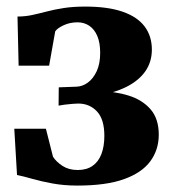

<svg xmlns="http://www.w3.org/2000/svg" viewBox="-20 -568 540 598"><path d="M221 10Q179.5 10 144 3.5Q108.5 -3 80.5 -11Q52.5 -19 33 -23L24.5 -167H123L145 -80Q155 -64 174.8 -51.2Q194.5 -38.5 222 -38.5Q249.5 -38.5 268 -51.2Q286.5 -64 295.8 -88Q305 -112 305 -145Q305 -196.5 282 -221Q259 -245.5 223.5 -245.5Q217.5 -245.5 205.2 -244.5Q193 -243.5 181 -242Q169 -240.5 162.5 -239L163 -296L218 -298Q236.5 -298.5 253.2 -310.5Q270 -322.5 281 -345.8Q292 -369 292 -403.5Q292 -435 283 -456Q274 -477 258 -487.8Q242 -498.5 221.5 -498.5Q198 -498.5 178.5 -489.5Q159 -480.5 152 -470.5L133 -363.5H38L34.5 -516.5Q58 -516.5 80 -521.2Q102 -526 125.8 -532.2Q149.5 -538.5 178.8 -543Q208 -547.5 246 -547.5Q316 -547.5 362 -531.5Q408 -515.5 430.5 -485.5Q453 -455.5 453 -413.5Q453 -375.5 432.8 -346.2Q412.5 -317 373.8 -297.5Q335 -278 279 -269.5L282.5 -284.5Q336.5 -284 380 -270.5Q423.5 -257 449 -227.5Q474.5 -198 474.5 -148.5Q474.5 -101.5 448.2 -65.8Q422 -30 366.2 -10Q310.5 10 221 10Z"/></svg>

Font: Merriweather 72pt ExtraBold
Style: Regular
Weight: 800
Version: Version 2.100